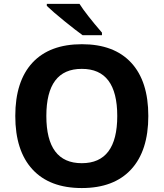

<svg xmlns="http://www.w3.org/2000/svg" viewBox="-20 -951 836 981"><path d="M397.9 -599.1Q216.8 -599.6 216.8 -358.4Q216.8 -117.2 397.9 -117.2Q579.1 -117.2 579.1 -358.4Q579.1 -599.6 397.9 -599.1ZM650.4 -630.4Q737.8 -536.1 737.8 -358.4Q737.8 -180.7 649.9 -85.4Q562 9.8 397.9 9.8Q233.9 9.8 146 -85.4Q58.1 -180.7 58.1 -358.4Q58.1 -536.1 146 -630.9Q233.9 -725.1 398.4 -725.1Q563 -725.1 650.4 -630.4ZM219.2 -931.2H386.2Q418.9 -879.4 501 -784.2V-771H402.3Q368.7 -794.9 309.6 -842.8Q250.5 -890.6 219.2 -920.9Z"/></svg>

Font: OpenSansHebrew-Bold
Style: Bold
Weight: 700
Foundry: Ascender Corporation, Yanek Iontef
Version: Version 2.001;PS 002.001;hotconv 1.0.70;makeotf.lib2.5.58329